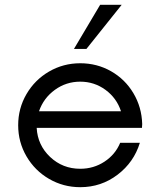

<svg xmlns="http://www.w3.org/2000/svg" viewBox="-20 -775 667 805"><path d="M490.2 -754.9 342.3 -569.8H290L399.9 -754.9ZM576.2 -254.9 575.2 -238.8H133.8Q137.7 -166.5 190.2 -116.9Q242.7 -67.4 316.4 -67.4Q372.6 -67.4 418 -97.2Q463.4 -127 483.9 -176.3H566.4Q541.5 -94.7 472.9 -42.5Q404.3 9.8 316.4 9.8Q245.6 9.8 185.8 -24.9Q126 -59.6 91.1 -119.4Q56.2 -179.2 56.2 -250Q56.2 -320.8 91.1 -380.6Q126 -440.4 185.8 -475.1Q245.6 -509.8 316.4 -509.8Q386.7 -509.8 445.6 -476.3Q504.4 -442.9 539.3 -384.3Q574.2 -325.7 576.2 -254.9ZM143.6 -308.6H487.3Q469.2 -363.8 422.4 -398.2Q375.5 -432.6 316.4 -432.6Q257.3 -432.6 210 -398.2Q162.6 -363.8 143.6 -308.6Z"/></svg>

Font: Now
Style: Regular
Weight: 400
Designer: Alfredo Marco Pradil
Foundry: Alfredo Marco Pradil
Version: Version 1.002;PS 001.002;hotconv 1.0.88;makeotf.lib2.5.64775